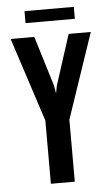

<svg xmlns="http://www.w3.org/2000/svg" viewBox="-51 -732 448 768"><g transform="rotate(-5 172.5 -348.5)"><path d="M122 0V-254L12 -591H107L169 -389L174 -358L180 -389L245 -591H334L218 -249V0ZM77 -649V-697H275V-649Z"/></g></svg>

Font: Alumni Sans SemiBold
Style: Regular
Weight: 600
Designer: Robert E. Leuschke
Foundry: Robert E. Leuschke
Version: Version 1.018